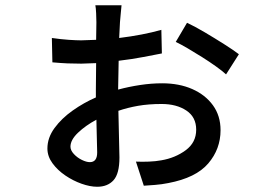

<svg xmlns="http://www.w3.org/2000/svg" viewBox="-20 -651 1040 733"><path d="M694 -564Q724 -550 762 -527.5Q800 -505 835.5 -482.5Q871 -460 892 -444L843 -367Q829 -380 804.5 -397.5Q780 -415 751.5 -433Q723 -451 696.5 -466.5Q670 -482 651 -491ZM348 -194Q307 -172 278 -144.5Q249 -117 249 -91Q249 -77 262 -63Q275 -49 292.5 -40.5Q310 -32 323 -32Q351 -32 351 -69ZM178 -506Q213 -501 242 -499Q271 -497 290 -497L347 -499L348 -566Q348 -579 347 -600.5Q346 -622 344 -631H444Q443 -621 441 -599.5Q439 -578 438 -566L435 -506Q525 -517 596 -537L598 -447Q572 -442 528 -433.5Q484 -425 433 -419L431 -311V-309Q472 -320 515 -326.5Q558 -333 599 -333Q664 -333 714 -311Q764 -289 793 -249Q822 -209 822 -154Q822 -82 775 -27Q728 28 622 48Q597 53 571.5 55Q546 57 529 58L499 -34Q523 -33 548.5 -34Q574 -35 596 -39Q649 -48 689 -77.5Q729 -107 729 -156Q729 -204 691.5 -229Q654 -254 597 -254Q547 -254 507 -247Q467 -240 432 -228L436 -50Q436 12 413.5 37Q391 62 351 62Q324 62 291.5 50.5Q259 39 229.5 19Q200 -1 180.5 -27.5Q161 -54 161 -84Q161 -125 188 -162Q215 -199 257.5 -229Q300 -259 346 -279V-308L347 -410L290 -408Q262 -408 238 -409Q214 -410 180 -413Z"/></svg>

Font: Source Han Sans SC Medium
Style: Regular
Weight: 500
Designer: Ryoko NISHIZUKA 西塚涼子 (kana, bopomofo & ideographs); Paul D. Hunt (Latin, Greek & Cyrillic); Sandoll Communications 산돌커뮤니
Foundry: Adobe
Version: Version 2.004;hotconv 1.0.118;makeotfexe 2.5.65603